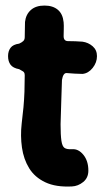

<svg xmlns="http://www.w3.org/2000/svg" viewBox="-20 -658 381 691"><path d="M239 13Q181 16 143 -2Q105 -20 85 -52.5Q65 -85 59 -127Q53 -169 58 -213Q62 -245 64.5 -272.5Q67 -300 68 -328Q69 -356 69 -387Q69 -394 66.5 -397.5Q64 -401 59.5 -403Q55 -405 49 -409Q27 -413 18 -425Q9 -437 9 -456Q9 -474 18 -486Q27 -498 49 -501Q58 -505 63.5 -510Q69 -515 69 -524Q69 -537 69.5 -551.5Q70 -566 70 -579Q73 -606 91 -622Q109 -638 140 -638Q170 -638 188 -623Q206 -608 209 -578Q210 -566 209.5 -553Q209 -540 209 -528Q209 -510 225 -510Q238 -510 251.5 -509.5Q265 -509 277 -508Q298 -505 313.5 -491.5Q329 -478 329 -456Q329 -433 313.5 -413.5Q298 -394 277 -392Q263 -392 249 -393Q235 -394 221 -395Q214 -396 209.5 -389.5Q205 -383 203 -370Q202 -331 200.5 -293.5Q199 -256 198 -211Q198 -172 201 -151.5Q204 -131 212.5 -125.5Q221 -120 239 -121Q262 -123 280 -101Q298 -79 298 -44Q298 -18 279.5 -3Q261 12 239 13Z"/></svg>

Font: Winky Sans SemiBold
Style: Regular
Weight: 600
Designer: Simon Atzbach
Foundry: typofactur
Version: Version 1.205